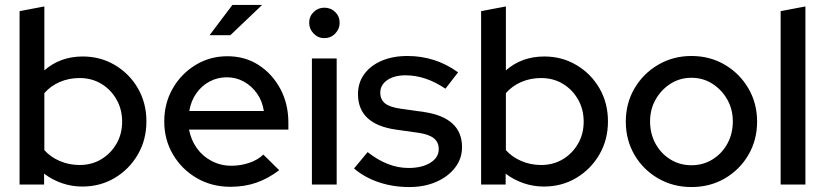

<svg xmlns="http://www.w3.org/2000/svg" viewBox="-20 -745 3330 775"><path d="M59 0V-700L159 -719V-461Q223 -517 314 -517Q386 -517 444.5 -482Q503 -447 537 -388Q571 -329 571 -255Q571 -181 536.5 -121.5Q502 -62 443.5 -27Q385 8 312 8Q270 8 230.5 -5.5Q191 -19 158 -44V0ZM301 -79Q350 -79 388.5 -102Q427 -125 450 -164.5Q473 -204 473 -254Q473 -304 450 -344Q427 -384 388.5 -407Q350 -430 301 -430Q258 -430 221 -414Q184 -398 159 -369V-139Q184 -111 221.5 -95Q259 -79 301 -79Z M910 9Q835 9 774.5 -26Q714 -61 678.5 -121Q643 -181 643 -255Q643 -328 677 -387.5Q711 -447 769 -482.5Q827 -518 898 -518Q969 -518 1024 -482.5Q1079 -447 1111.5 -386.5Q1144 -326 1144 -250V-222H743Q751 -180 774.5 -147Q798 -114 834.5 -95Q871 -76 914 -76Q951 -76 985.5 -87.5Q1020 -99 1043 -121L1107 -58Q1062 -24 1014.5 -7.5Q967 9 910 9ZM744 -297H1045Q1039 -337 1017.5 -367.5Q996 -398 964.5 -415.5Q933 -433 896 -433Q858 -433 826 -416Q794 -399 772.5 -368.5Q751 -338 744 -297ZM826 -603 918 -725H1038L910 -603Z M1239 0V-509H1339V0ZM1289 -591Q1264 -591 1246 -609.5Q1228 -628 1228 -653Q1228 -679 1246 -696.5Q1264 -714 1289 -714Q1315 -714 1333 -696.5Q1351 -679 1351 -653Q1351 -628 1333 -609.5Q1315 -591 1289 -591Z M1632 10Q1566 10 1508.5 -9.5Q1451 -29 1409 -65L1464 -131Q1503 -100 1544.5 -83.5Q1586 -67 1629 -67Q1683 -67 1717 -88Q1751 -109 1751 -143Q1751 -171 1731 -187Q1711 -203 1669 -209L1577 -222Q1501 -233 1463 -269Q1425 -305 1425 -365Q1425 -411 1450 -445.5Q1475 -480 1520 -499.5Q1565 -519 1625 -519Q1680 -519 1731 -503Q1782 -487 1829 -453L1778 -387Q1736 -415 1696.5 -428Q1657 -441 1617 -441Q1571 -441 1543 -421.5Q1515 -402 1515 -371Q1515 -343 1534.5 -327.5Q1554 -312 1599 -306L1691 -293Q1767 -282 1806 -246.5Q1845 -211 1845 -151Q1845 -105 1817 -68.5Q1789 -32 1741 -11Q1693 10 1632 10Z M1922 0V-700L2022 -719V-461Q2086 -517 2177 -517Q2249 -517 2307.5 -482Q2366 -447 2400 -388Q2434 -329 2434 -255Q2434 -181 2399.5 -121.5Q2365 -62 2306.5 -27Q2248 8 2175 8Q2133 8 2093.5 -5.5Q2054 -19 2021 -44V0ZM2164 -79Q2213 -79 2251.5 -102Q2290 -125 2313 -164.5Q2336 -204 2336 -254Q2336 -304 2313 -344Q2290 -384 2251.5 -407Q2213 -430 2164 -430Q2121 -430 2084 -414Q2047 -398 2022 -369V-139Q2047 -111 2084.5 -95Q2122 -79 2164 -79Z M2771 10Q2697 10 2636.5 -25Q2576 -60 2541 -120Q2506 -180 2506 -254Q2506 -328 2541 -388Q2576 -448 2636.5 -483.5Q2697 -519 2771 -519Q2846 -519 2906 -483.5Q2966 -448 3001 -388Q3036 -328 3036 -254Q3036 -180 3001 -120Q2966 -60 2906 -25Q2846 10 2771 10ZM2771 -78Q2818 -78 2856 -101.5Q2894 -125 2916 -165Q2938 -205 2938 -255Q2938 -304 2915.5 -343.5Q2893 -383 2855.5 -407Q2818 -431 2771 -431Q2724 -431 2686.5 -407Q2649 -383 2626.5 -343.5Q2604 -304 2604 -255Q2604 -205 2626 -165Q2648 -125 2686 -101.5Q2724 -78 2771 -78Z M3131 0V-700L3231 -719V0Z"/></svg>

Font: Red Hat Display Medium
Style: Regular
Weight: 500
Designer: Pentagram, MCKL
Foundry: Pentagram, MCKL
Version: Version 1.023